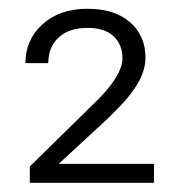

<svg xmlns="http://www.w3.org/2000/svg" viewBox="-20 -735 401 431"><path d="M325.7 -324.7H46.9V-361.3L203.1 -514.6Q254.9 -568.4 254.9 -604Q254.9 -634.8 235.1 -653.6Q215.3 -672.4 176.8 -672.4Q134.3 -672.4 111.3 -650.6Q88.4 -628.9 88.4 -593.3H37.1Q37.1 -646 75.7 -680.7Q114.3 -715.3 175.8 -715.3Q237.3 -715.3 272 -685.1Q306.6 -654.8 306.6 -605Q306.6 -555.7 249 -496.1L222.2 -469.2L111.8 -367.2H325.7Z"/></svg>

Font: SteelSelectRoboto
Style: Regular
Weight: 300
Designer: Google
Version: Version 2.137; 2017